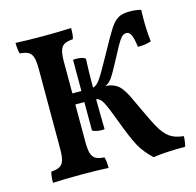

<svg xmlns="http://www.w3.org/2000/svg" viewBox="-102 -789 923 904"><g transform="rotate(-15 359.5 -337.0)"><path d="M701 -50Q701 -40 699 -25Q697 -10 694 0Q594 0 538 9Q498 -28 475.5 -69Q453 -110 418 -205Q394 -270 380 -296Q366 -322 347 -325Q347 -266 349 -178Q334 -176 317.5 -178.5Q301 -181 290 -187V-326H246V-144Q246 -106 252 -87Q258 -68 272 -60Q286 -52 314 -50Q320 -34 320 3Q265 0 189 0Q105 0 49 3Q49 -31 55 -50Q83 -52 97 -60Q111 -68 117 -87Q123 -106 123 -144V-533Q123 -570 117 -589Q111 -608 97 -616Q83 -624 55 -626Q49 -647 49 -679Q103 -676 186 -676Q260 -676 320 -679Q320 -664 319 -650Q318 -636 314 -626Q286 -624 272 -616Q258 -608 252 -589Q246 -570 246 -533V-380H290V-532L304 -533Q335 -533 350 -522Q347 -461 347 -381Q364 -384 381.5 -408.5Q399 -433 439 -506L450 -526Q491 -601 510 -630Q529 -659 549.5 -671Q570 -683 605 -683Q638 -683 661 -676Q660 -662 660 -631Q660 -574 666 -521Q635 -511 601 -512Q595 -557 586.5 -573Q578 -589 564 -589Q548 -589 533.5 -569Q519 -549 485 -483Q452 -420 437 -399.5Q422 -379 405 -374Q448 -370 470.5 -348.5Q493 -327 519 -268Q564 -170 585.5 -131Q607 -92 632.5 -73Q658 -54 701 -50Z"/></g></svg>

Font: Vollkorn SC SemiBold
Style: Regular
Weight: 600
Designer: Friedrich Althausen
Foundry: Friedrich Althausen
Version: Version 4.015